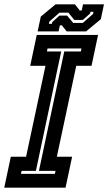

<svg xmlns="http://www.w3.org/2000/svg" viewBox="-44 -860 497 880"><path d="M-24.5 0 5.5 -141.5H75.5L164.5 -558.5H94.5L124.5 -700H405.5L375.5 -558.5H305.5L216.5 -141.5H286.5L256.5 0ZM52 -63H207.5L210.5 -77H134.5L250.5 -624H326.5L329.5 -638H174L171 -624H236.5L120.5 -77H55ZM128.5 -716 143 -784 210.5 -840H299.5L321.5 -812H330.5L336.5 -840H432.5L418 -772L350.5 -716H261.5L239.5 -744H230.5L224.5 -716ZM180 -751H194L195.5 -759L228.5 -788.5H263.5L291.5 -755H335.5L382.5 -796L384.5 -806H370.5L369 -798L335.5 -768.5H296.5L269.5 -802H228.5L182 -761Z"/></svg>

Font: Tourney Condensed Regular
Style: Bold Italic
Weight: 700
Width: 3
Italic angle: -12°
Designer: Tyler Finck
Foundry: Etcetera Type Co
Version: Version 1.010; ttfautohint (v1.8.3)